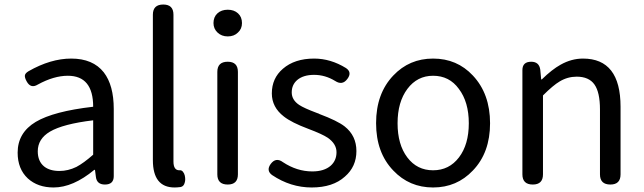

<svg xmlns="http://www.w3.org/2000/svg" viewBox="-20 -816 2849 849"><path d="M217 13Q147 13 103 -27Q58 -69 58 -141Q58 -229 138 -277Q217 -324 392 -344Q392 -481 280 -481Q218 -481 147 -442Q116 -423 98 -456Q89 -472 90 -482Q91 -492 106 -501Q204 -557 295 -557Q391 -557 439 -496Q483 -439 483 -334V-167V-37Q483 0 444 0Q408 0 404 -34L400 -65H397Q303 13 217 13ZM243 -60Q281 -60 318 -78Q350 -95 392 -132V-208V-284Q259 -268 201 -234Q147 -202 147 -147Q147 -103 175 -80Q200 -60 243 -60Z M752 13Q656 13 656 -108V-751Q656 -796 702 -796Q747 -796 747 -751V-449V-102Q747 -63 773 -63Q774 -63 775 -63Q783 -64 789 -56.5Q795 -49 797 -40Q801 -22 797 -9Q793 8 779 11Q763 13 752 13Z M987 0Q941 0 941 -45V-498Q941 -543 987 -543Q1032 -543 1032 -498V-271V-45Q1032 0 987 0ZM987 -655Q960 -655 942 -672Q924 -689 924 -714Q924 -741 941.5 -757Q959 -773 987 -773Q1015 -773 1032.5 -757Q1050 -741 1050 -714Q1050 -688 1032 -672Q1015 -655 987 -655Z M1358 13Q1265 13 1183 -42Q1156 -62 1177 -91Q1200 -122 1231 -99Q1293 -58 1361 -58Q1413 -58 1442 -83Q1468 -106 1468 -143Q1468 -180 1429 -207Q1405 -223 1344 -246Q1269 -274 1235 -301Q1182 -342 1182 -403Q1182 -470 1231 -512Q1283 -557 1369 -557Q1442 -557 1510 -515Q1538 -496 1516 -467Q1494 -437 1462 -458Q1418 -485 1369 -485Q1321 -485 1294 -462Q1270 -441 1270 -407.5Q1270 -374 1303 -352Q1324 -338 1380 -317Q1387 -314 1391 -313L1392 -312Q1472 -282 1504 -257Q1556 -216 1556 -148Q1556 -79 1505 -35Q1452 13 1358 13Z M1895 13Q1790 13 1719 -62Q1643 -141 1643 -271.5Q1643 -402 1719 -482Q1790 -557 1895 -557Q2001 -557 2071 -482Q2147 -401 2147 -271Q2147 -141 2071 -62Q2000 13 1895 13ZM1895 -63Q1966 -63 2009.5 -120Q2053 -177 2053 -271Q2053 -365 2009 -423Q1967 -481 1895 -481Q1825 -481 1781.5 -423Q1738 -365 1738 -271Q1738 -177 1781 -120Q1824 -63 1895 -63Z M2336 0Q2290 0 2290 -45V-271V-506Q2290 -543 2329 -543Q2364 -543 2369 -508L2373 -465H2376Q2421 -509 2459 -530Q2507 -557 2558 -557Q2724 -557 2724 -344V-45Q2724 0 2679 0Q2633 0 2633 -45V-332Q2633 -408 2608.5 -442.5Q2584 -477 2530 -477Q2490 -477 2455 -456Q2426 -439 2381 -394V-45Q2381 0 2336 0Z"/></svg>

Font: GenSenRounded TW R
Style: Regular
Weight: 400
Version: Version 1.501;PS 1;hotconv 16.6.51;makeotf.lib2.5.65220